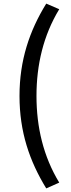

<svg xmlns="http://www.w3.org/2000/svg" viewBox="-20 -898 395 1063"><path d="M236 145 308 113C220 -32 182 -194 182 -367C182 -539 220 -702 308 -847L236 -878C143 -727 88 -564 88 -367C88 -168 143 -7 236 145Z"/></svg>

Font: Spoqa Han Sans Neo Medium
Style: Regular
Weight: 500
Designer: [Spoqa Han Sans Neo] Dong-huui Kim ___ Younghwa Kang ___ Yujin Lee ___ [Noto Sans] Ryoko NISHIZUKA ____ (kana & ideograp
Foundry: Spoqa (http://www.spoqa-han-sans.com)
Version: Version 1.100;hotconv 1.0.109;makeotfexe 2.5.65596